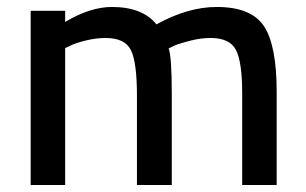

<svg xmlns="http://www.w3.org/2000/svg" viewBox="-20 -531 877 551"><path d="M167 0H68V-500H167V-468Q239 -511 301 -511Q389 -511 429 -461Q519 -511 602 -511Q701 -511 737.5 -456Q774 -401 774 -267V0H675V-264Q675 -352 657.5 -387Q640 -422 584 -422Q557 -422 527 -414.5Q497 -407 480 -400L464 -392Q473 -369 473 -259V0H373V-257Q373 -351 356 -386.5Q339 -422 283 -422Q256 -422 227 -415Q198 -408 182 -400L167 -393Z"/></svg>

Font: TitilliumText
Style: Medium
Weight: 500
Designer: Accademia di Belle Arti di Urbino and others
Foundry: Accademia di Belle Arti di Urbino and others.
Version: Version 60.001